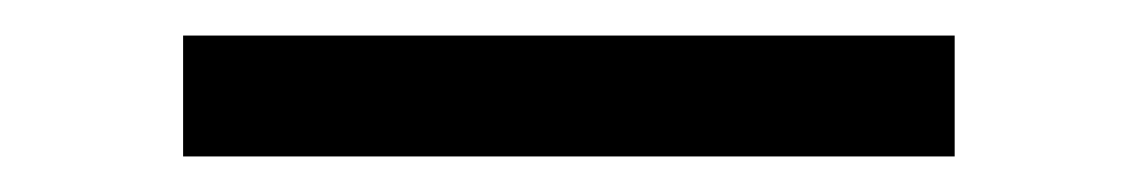

<svg xmlns="http://www.w3.org/2000/svg" viewBox="-20 -384 640 108"><path d="M83 -296V-364H517V-296Z"/></svg>

Font: TypoPRO Source Code Pro
Style: Italic
Weight: 500
Italic angle: -11°
Monospace: yes
Designer: Paul D. Hunt, Teo Tuominen
Foundry: Adobe Systems Incorporated
Version: Version 1.030;PS 1.0;hotconv 1.0.84;makeotf.lib2.5.63406